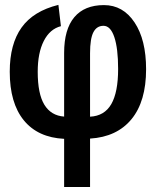

<svg xmlns="http://www.w3.org/2000/svg" viewBox="-20 -560 640 788"><path d="M579.6 -275.9Q579.6 -144 519.8 -71Q460 2 349.6 8.8V207.5H243.2V9.8Q135.3 4.4 77.6 -66.4Q20 -137.2 20 -265.6Q20 -378.9 68.4 -446.8Q116.7 -514.6 219.7 -540L230 -452.6Q184.6 -440.9 159.7 -391.8Q134.8 -342.8 134.8 -265.6Q134.8 -174.8 162.1 -130.1Q189.5 -85.4 243.2 -81.5V-342.8Q243.2 -439.5 284.9 -489.3Q326.7 -539.1 406.7 -539.1Q484.9 -539.1 532.2 -468Q579.6 -397 579.6 -275.9ZM464.8 -276.9Q464.8 -361.3 449.2 -407.7Q433.6 -454.1 404.8 -454.1Q377 -454.1 363.3 -427.7Q349.6 -401.4 349.6 -341.3V-81.1Q408.7 -84 436.8 -132.8Q464.8 -181.6 464.8 -276.9Z"/></svg>

Font: Liberation Mono
Style: Bold
Weight: 700
Monospace: yes
Designer: Steve Matteson
Foundry: Ascender Corporation
Version: Version 2.1.5